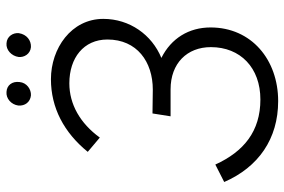

<svg xmlns="http://www.w3.org/2000/svg" viewBox="-166 -722 896 605"><g transform="rotate(-90 282.5 -420.0)"><path d="M266 8C396 8 498 -76 498 -205C498 -273 464 -329 402 -360C475 -390 525 -460 525 -543C525 -644 432 -708 335 -708C245 -708 167 -667 106 -592L151 -554C196 -616 256 -650 322 -650C402 -650 460 -605 460 -530C460 -437 390 -387 302 -387L227 -388L218 -331H303C385 -331 436 -279 436 -204C436 -111 371 -48 271 -48C171 -48 107 -100 66 -190L11 -162C58 -54 147 8 266 8ZM284 -771C303 -770 324 -784 326 -807C329 -830 316 -847 295 -848C274 -850 255 -833 252 -811C250 -790 263 -773 284 -771ZM436 -771C457 -770 476 -784 480 -809C482 -827 470 -847 448 -848C427 -850 408 -832 405 -810C403 -793 414 -773 436 -771Z"/></g></svg>

Font: Fixel Text 20240404 Light
Style: Italic
Weight: 300
Width: 4
Italic angle: -10°
Designer: AlfaBravo + MacPaw
Foundry: Kyrylo Tkachov, Marchela Mozhyna, Serhii Makarenko, Maria Weinstein, Zakhar Kryvoshyya
Version: Version 1.211;Glyphs 3.2 (3225)